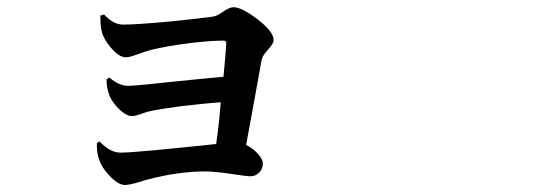

<svg xmlns="http://www.w3.org/2000/svg" viewBox="-20 -532 1540 539"><path d="M331.1 -12.7Q311.5 -12.7 287.1 -39.1Q265.6 -61.5 258.8 -83Q251 -102.5 252 -130.9L259.8 -134.8Q289.1 -103.5 318.4 -103.5Q359.4 -103.5 580.1 -127Q585 -127.9 586.9 -127.9Q595.7 -189.5 599.6 -245.1Q479.5 -235.4 404.3 -220.7Q393.6 -218.8 376.5 -212.4Q359.4 -206.1 350.6 -206.1Q335 -206.1 315.4 -224.6Q296.9 -242.2 288.1 -261.7Q278.3 -287.1 279.3 -309.6L287.1 -314.5Q313.5 -291 340.8 -291Q359.4 -291 475.6 -303.7Q571.3 -313.5 607.4 -316.4Q613.3 -379.9 615.2 -408.2Q616.2 -418 608.4 -418Q569.3 -418 506.8 -410.2Q446.3 -402.3 402.3 -391.6Q388.7 -387.7 367.2 -379.9Q343.8 -371.1 333 -371.1Q314.5 -371.1 291 -398.4Q270.5 -422.9 265.6 -443.4Q261.7 -459 261.7 -488.3L272.5 -491.2Q297.9 -462.9 326.2 -462.9Q362.3 -462.9 458 -471.7Q543.9 -480.5 578.1 -485.4Q589.8 -487.3 606.9 -499.5Q624 -511.7 635.7 -511.7Q658.2 -511.7 702.1 -478.5Q748 -443.4 748 -419.9Q748 -409.2 732.4 -392.6Q715.8 -375 713.9 -361.3Q699.2 -277.3 670.9 -125Q689.5 -116.2 703.6 -100.6Q717.8 -85 717.8 -73.2Q717.8 -57.6 707.5 -47.4Q697.3 -37.1 682.6 -37.1Q673.8 -37.1 641.6 -42Q584 -50.8 556.6 -50.8Q481.4 -50.8 395.5 -28.3Q387.7 -26.4 373 -21.5Q342.8 -12.7 331.1 -12.7Z"/></svg>

Font: Bpmf GenRyu Min B
Style: B
Weight: 700
Foundry: But Ko
Version: Version 1.320